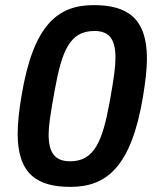

<svg xmlns="http://www.w3.org/2000/svg" viewBox="-20 -718 615 750"><path d="M255 12C395 12 493 -64 539 -343C548 -399 554 -448 554 -489C554 -649 475 -698 346 -698C206 -698 110 -622 64 -343C54 -285 49 -236 49 -195C49 -36 128 12 255 12ZM254 -88C193 -88 170 -123 170 -193C170 -226 176 -268 194 -367C222 -521 253 -597 349 -597C409 -597 431 -562 431 -492C431 -459 426 -417 408 -318C380 -165 348 -88 254 -88Z"/></svg>

Font: Archivo SemiBold
Style: Italic
Weight: 600
Italic angle: -10°
Designer: Hector Gatti
Foundry: Omnibus-Type
Version: Version 2.001